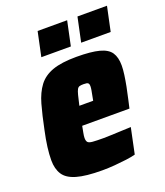

<svg xmlns="http://www.w3.org/2000/svg" viewBox="-130 -778 751 874"><g transform="rotate(-20 245.5 -340.5)"><path d="M215 8Q136 8 91.5 -5Q47 -18 29.5 -45.5Q12 -73 12 -114Q12 -143 16.5 -178Q21 -213 30 -254Q44 -323 58 -372.5Q72 -422 96.5 -454.5Q121 -487 164.5 -502.5Q208 -518 280 -518Q351 -518 390.5 -507.5Q430 -497 445.5 -473.5Q461 -450 461 -411Q461 -392 457.5 -366.5Q454 -341 448.5 -312.5Q443 -284 436 -254L427 -214H198Q195 -198 192 -182.5Q189 -167 189 -158Q189 -144 194.5 -137.5Q200 -131 218 -129.5Q236 -128 272 -128Q285 -128 307.5 -129Q330 -130 355.5 -131Q381 -132 404 -133L378 -9Q360 -4 333 -0.5Q306 3 275.5 5.5Q245 8 215 8ZM217 -304H284L287 -320Q291 -340 293 -351.5Q295 -363 295 -371Q295 -380 292 -384Q289 -388 283 -389Q277 -390 268 -390Q256 -390 249 -388Q242 -386 237.5 -378Q233 -370 228.5 -352.5Q224 -335 217 -304ZM323 -571 348 -689H491L466 -571ZM130 -571 155 -689H298L273 -571Z"/></g></svg>

Font: Saira SemiCondensed Black
Style: Italic
Weight: 900
Width: 4
Italic angle: -12°
Designer: Hector Gatti with collaboration of the Omnibus-Type team
Foundry: Omnibus-Type
Version: Version 1.101